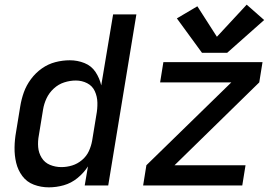

<svg xmlns="http://www.w3.org/2000/svg" viewBox="-20 -797 1192 825"><path d="M848 -570H956L1115 -711L1040 -777L912 -639L828 -770L740 -718ZM190 8Q222 8 254 -1Q286 -10 313 -32Q340 -54 358 -82L344 0H445L566 -735H466L415 -430Q408 -461 390.5 -487.5Q373 -514 343 -526Q313 -538 280 -538Q249 -538 218 -530Q187 -522 160 -503Q133 -484 113 -457Q93 -430 82.5 -400.5Q72 -371 67 -340L49 -230Q43 -197 42.5 -163Q42 -129 49.5 -97.5Q57 -66 76 -40.5Q95 -15 125.5 -3.5Q156 8 190 8ZM595 0H1021L1035 -87H730L1094 -443L1108 -530H682L668 -443H974L609 -87ZM244 -79Q218 -79 195 -88.5Q172 -98 159 -119Q146 -140 144 -165Q142 -190 147 -216L165 -326Q169 -351 180 -374.5Q191 -398 211 -416.5Q231 -435 256 -443Q281 -451 306 -451Q332 -451 354.5 -439.5Q377 -428 387.5 -405Q398 -382 398.5 -355.5Q399 -329 394 -303L376 -193Q372 -170 362 -148Q352 -126 332.5 -109.5Q313 -93 290 -86Q267 -79 244 -79Z"/></svg>

Font: Iosevka Sparkle Medium Oblique
Style: Regular
Weight: 500
Italic angle: -9°
Designer: Belleve Invis
Foundry: Belleve Invis
Version: Version 4.5.0; ttfautohint (v1.8.3)